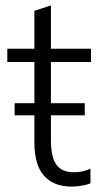

<svg xmlns="http://www.w3.org/2000/svg" viewBox="-20 -681 377 709"><path d="M245 8Q178 8 142.5 -32Q107 -72 107 -155V-452H7V-501H107V-641L168 -661V-501H316V-452H168V-164Q168 -101 188 -73Q208 -45 252 -45Q272 -45 287.5 -49Q303 -53 314 -58V-4Q302 1 283 4.5Q264 8 245 8ZM34 -255V-300H293V-255Z"/></svg>

Font: Mulish ExtraLight Light
Style: Regular
Weight: 300
Version: Version 3.603